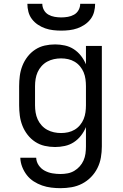

<svg xmlns="http://www.w3.org/2000/svg" viewBox="-20 -760 640 1003"><path d="M296 223Q272 223 247.5 220Q223 217 200 209Q177 201 156 187.5Q135 174 120 154.5Q105 135 96 112Q87 89 86 64H169Q170 86 182.5 104Q195 122 214 132Q233 142 254 145.5Q275 149 296 149Q315 149 333.5 145.5Q352 142 368 132.5Q384 123 396.5 109Q409 95 416.5 78Q424 61 426.5 42.5Q429 24 429 5V-96Q419 -72 403 -51.5Q387 -31 365.5 -17Q344 -3 318.5 2.5Q293 8 268 8Q240 8 213.5 2Q187 -4 164 -19Q141 -34 124 -56Q107 -78 97 -103.5Q87 -129 83.5 -156Q80 -183 80 -210V-310Q80 -337 83.5 -364Q87 -391 97 -416.5Q107 -442 124 -464Q141 -486 164 -501Q187 -516 213.5 -522Q240 -528 268 -528Q293 -528 318.5 -522.5Q344 -517 365.5 -503Q387 -489 403 -468.5Q419 -448 429 -424V-520H512V5Q512 34 507 63Q502 92 489 118Q476 144 455.5 165Q435 186 409 199.5Q383 213 354 218Q325 223 296 223ZM299 -65Q318 -65 336 -69Q354 -73 370 -82.5Q386 -92 398 -106.5Q410 -121 417 -138Q424 -155 426.5 -173.5Q429 -192 429 -210V-310Q429 -328 426.5 -346.5Q424 -365 417 -382Q410 -399 398 -413.5Q386 -428 370 -437.5Q354 -447 336 -451Q318 -455 299 -455Q280 -455 261.5 -451Q243 -447 226.5 -438Q210 -429 197 -414.5Q184 -400 176.5 -383Q169 -366 166 -347.5Q163 -329 163 -310V-210Q163 -191 166 -172.5Q169 -154 176.5 -137Q184 -120 197 -105.5Q210 -91 226.5 -82Q243 -73 261.5 -69Q280 -65 299 -65ZM300 -600Q279 -600 257.5 -602.5Q236 -605 216 -612Q196 -619 178 -631Q160 -643 147 -660Q134 -677 128.5 -698Q123 -719 123 -740H201Q201 -723 209.5 -707.5Q218 -692 233 -683.5Q248 -675 265.5 -672Q283 -669 300 -669Q317 -669 334.5 -672Q352 -675 367 -683.5Q382 -692 390.5 -707.5Q399 -723 399 -740H477Q477 -719 471.5 -698Q466 -677 453 -660Q440 -643 422 -631Q404 -619 384 -612Q364 -605 342.5 -602.5Q321 -600 300 -600Z"/></svg>

Font: Iosevka SS04 Extended
Style: Regular
Weight: 400
Width: 7
Monospace: yes
Designer: Belleve Invis
Foundry: Belleve Invis
Version: Version 19.0.0; ttfautohint (v1.8.4)